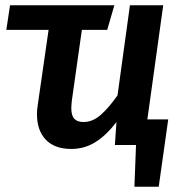

<svg xmlns="http://www.w3.org/2000/svg" viewBox="-20 -549 697 727"><path d="M617 -97 581 158H489L495 0H415L421 -87Q383 -37 341.5 -11Q300 15 250 15Q187 15 153.5 -20Q120 -55 120 -117Q120 -134 123 -152L164 -436H4L18 -529H413L386 -436H290L252 -168Q250 -148 250 -140Q250 -111 261.5 -99Q273 -87 296 -87Q331 -87 362 -114.5Q393 -142 425 -188L472 -529H598L538 -97Z"/></svg>

Font: FiraGO Medium
Style: Italic
Weight: 500
Italic angle: -8°
Designer: bBox Type GmbH
Foundry: bBox Type GmbH
Version: Version 1.001